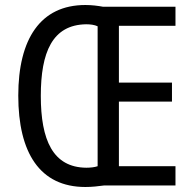

<svg xmlns="http://www.w3.org/2000/svg" viewBox="-20 -741 771 767"><path d="M321 -721C142 -721 53 -586 53 -359C53 -131 139 6 321 6C348 6 372 3 395 0H681V-77H455V-335H667V-411H455V-638H681V-714H392C370 -718 347 -721 321 -721ZM324 -644C341 -644 357 -642 370 -636V-77C358 -73 342 -71 325 -71C191 -72 143 -182 143 -358C143 -532 189 -642 324 -644Z"/></svg>

Font: Noto Sans Bengali Condensed
Style: Regular
Weight: 400
Width: 3
Designer: Jelle Bosma - Monotype Design Team
Foundry: Monotype Imaging Inc.
Version: Version 2.003